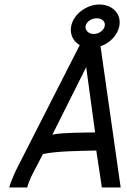

<svg xmlns="http://www.w3.org/2000/svg" viewBox="-20 -823 558 843"><path d="M397.5 -241.7 309.1 -240.2C268.1 -238.3 240.7 -238.3 210 -231.9L358.4 -528.3ZM356 -709C359.4 -726.1 379.4 -742.7 404.8 -742.7C427.7 -742.7 440.4 -729.5 440.4 -714.4C440.4 -712.4 440.4 -710.9 439.9 -709C436.5 -691.9 416.5 -673.8 391.6 -673.8C369.1 -673.8 355.5 -688.5 355.5 -704.1C355.5 -705.6 355.5 -707.5 356 -709ZM292.5 -708C291.5 -702.1 291 -696.8 291 -691.4C291 -662.6 306.2 -638.7 330.1 -625L51.3 -77.6C41 -56.6 23.4 -13.7 20.5 0H99.6C102.1 -13.7 115.2 -44.9 123 -59.1L168.5 -146.5C225.1 -159.7 333.5 -160.6 402.8 -162.1L427.2 0H509.8L421.4 -619.6C461.9 -633.8 495.6 -667.5 503.9 -708C504.9 -713.9 505.4 -719.7 505.4 -725.1C505.4 -770.5 467.3 -803.2 417 -803.2C360.8 -803.2 303.2 -762.2 292.5 -708Z"/></svg>

Font: Fantasque Sans Mono
Style: RegItalic
Weight: 400
Italic angle: -11°
Monospace: yes
Designer: Jany Belluz
Version: Version 1.6.3